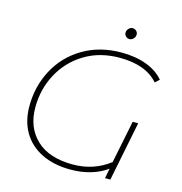

<svg xmlns="http://www.w3.org/2000/svg" viewBox="-122 -962 1018 1076"><g transform="rotate(15 387.0 -424.0)"><path d="M737 -612 713 -590Q641 -673 489 -673Q374 -673 286.5 -620Q199 -567 151 -477.5Q103 -388 103 -282Q103 -166 176.5 -96.5Q250 -27 388 -27Q509 -27 601 -98L651 -345H683L614 0H583L594 -58Q554 -28 499.5 -12Q445 4 384 4Q285 4 214 -31.5Q143 -67 106 -131Q69 -195 69 -281Q69 -395 120.5 -492Q172 -589 268.5 -646.5Q365 -704 492 -704Q573 -704 637 -680Q701 -656 737 -612ZM483 -817Q483 -831 493 -841.5Q503 -852 516 -852Q528 -852 537 -843.5Q546 -835 546 -823Q546 -809 536 -798.5Q526 -788 513 -788Q501 -788 492 -796.5Q483 -805 483 -817Z"/></g></svg>

Font: Montserrat Alternates ExLight
Style: Italic
Weight: 275
Italic angle: -11.3°
Designer: Julieta Ulanovsky
Foundry: Julieta Ulanovsky
Version: Version 7.200